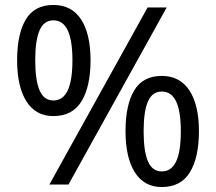

<svg xmlns="http://www.w3.org/2000/svg" viewBox="-20 -744 871 774"><path d="M195 -724Q269 -724 307 -665.5Q345 -607 345 -501Q345 -395 308.5 -335.5Q272 -276 195 -276Q124 -276 86.5 -335.5Q49 -395 49 -501Q49 -607 84 -665.5Q119 -724 195 -724ZM195 -662Q157 -662 139.5 -621.5Q122 -581 122 -501Q122 -421 139.5 -380Q157 -339 195 -339Q234 -339 253 -379.5Q272 -420 272 -501Q272 -581 253 -621.5Q234 -662 195 -662ZM652 -714 256 0H179L575 -714ZM632 -438Q705 -438 743.5 -379.5Q782 -321 782 -215Q782 -109 745.5 -49.5Q709 10 632 10Q561 10 523.5 -49.5Q486 -109 486 -215Q486 -321 521 -379.5Q556 -438 632 -438ZM632 -375Q594 -375 576.5 -335Q559 -295 559 -215Q559 -134 576.5 -93.5Q594 -53 632 -53Q671 -53 690 -93Q709 -133 709 -215Q709 -295 690 -335Q671 -375 632 -375Z"/></svg>

Font: Noto Sans Canadian Aboriginal
Style: Regular
Weight: 400
Designer: Monotype Design Team, Typotheque's Kevin King
Foundry: Monotype Imaging Inc.
Version: Version 2.002